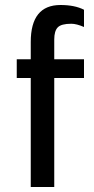

<svg xmlns="http://www.w3.org/2000/svg" viewBox="-20 -748 378 768"><path d="M316 -709V-640Q286 -653 265 -653Q225 -653 211 -638.5Q197 -624 197 -590V-511H316V-436H197V0H103V-436H47V-511H103V-580Q103 -728 222 -728Q279 -728 316 -709Z"/></svg>

Font: Chivo
Style: Regular
Weight: 400
Designer: Hector Gatti
Foundry: Omnibus-Type
Version: Version 1.006; ttfautohint (v1.4.1)